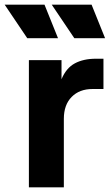

<svg xmlns="http://www.w3.org/2000/svg" viewBox="-69 -804 475 824"><path d="M55 -546H195V-464Q215 -512 252 -532Q289 -552 343 -552H375V-422H328Q272 -422 238.5 -388Q205 -354 205 -294V0H55ZM153 -784H324L382 -640H250ZM122 -784 180 -640H48L-49 -784Z"/></svg>

Font: Evergrow Sans 
Style: ExtraBold
Weight: 800
Foundry: 10Web
Version: Version 1.000